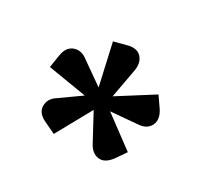

<svg xmlns="http://www.w3.org/2000/svg" viewBox="-83 -872 619 579"><g transform="rotate(30 226.0 -582.5)"><path d="M179 -557 45 -579 52 -623Q57 -655 80 -663Q103 -671 126 -653L203 -599L171 -741L213 -752Q245 -761 261 -743.5Q277 -726 271 -696L253 -597L370 -671L395 -635Q413 -607 402.5 -585.5Q392 -564 362 -562L269 -554L377 -474L352 -438Q332 -411 309 -414Q286 -417 272 -444L224 -533L156 -410L116 -429Q86 -443 86 -468Q86 -493 110 -508Z"/></g></svg>

Font: Bree Serif
Style: Regular
Weight: 400
Designer: Veronika Burian, Jos Scaglione
Foundry: TypeTogether
Version: Version 1.001